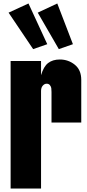

<svg xmlns="http://www.w3.org/2000/svg" viewBox="-20 -1083 501 1103"><path d="M317.9 -800.8 196.8 -1010.3 309.1 -1063 398.9 -829.1ZM170.4 -800.8 29.3 -1010.3 143.6 -1063 251.5 -829.1ZM41 0V-732.4H215.8V-650.9Q230.5 -701.2 256.8 -721.2Q283.2 -741.2 323.7 -741.2Q372.6 -741.2 409.7 -711.2Q446.8 -681.2 446.8 -624V-378.9H275.9V-554.2Q275.9 -567.4 274.7 -576.4Q273.4 -585.4 266.8 -593.8Q260.3 -602.1 248 -602.1Q235.4 -602.1 225.6 -590.8Q215.8 -579.6 215.8 -560.1V0Z"/></svg>

Font: Anton
Style: Regular
Weight: 400
Foundry: vernon adams
Version: Version 1.000